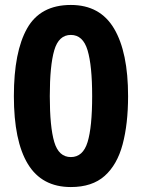

<svg xmlns="http://www.w3.org/2000/svg" viewBox="-20 -745 574 775"><path d="M497 -357Q497 -245 475 -162.5Q453 -80 402.5 -35Q352 10 266 10Q149 10 92.5 -83Q36 -176 36 -357Q36 -536 89.5 -630.5Q143 -725 266 -725Q384 -725 440.5 -629.5Q497 -534 497 -357ZM181 -357Q181 -233 199 -172Q217 -111 266 -111Q315 -111 333.5 -171.5Q352 -232 352 -357Q352 -480 333.5 -542Q315 -604 266 -604Q217 -604 199 -542Q181 -480 181 -357Z"/></svg>

Font: Noto Sans Arabic SemCond
Style: Bold
Weight: 700
Width: 4
Designer: Monotype Design Team, Nadine Chahine, Nizar Qandah and Khaled Hosny
Foundry: Monotype Imaging Inc.
Version: Version 2.012; ttfautohint (v1.8.4.7-5d5b)